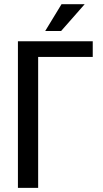

<svg xmlns="http://www.w3.org/2000/svg" viewBox="-20 -911 499 931"><path d="M429.7 -634.8H165V0H66.9V-710.9H429.7ZM278.3 -890.6H390.6L276.4 -760.7H199.2Z"/></svg>

Font: Franco
Style: Regular
Weight: 400
Designer: Google
Version: Version 1.200311; 2013